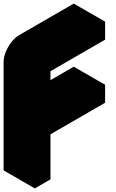

<svg xmlns="http://www.w3.org/2000/svg" viewBox="-63 -995 646 1065"><path d="M130 -550Q130 -577 142 -606.5Q154 -636 174 -661.5Q194 -687 217 -700L520 -875V-775L217 -600V-250Q217 -277 229 -306.5Q241 -336 260.5 -361.5Q280 -387 303 -400L520 -525V-425L217 -250V0L130 50ZM520 -525 303 -400Q280 -387 260.5 -361.5Q241 -336 229 -306.5Q217 -277 217 -250L43 -350Q43 -377 55 -406.5Q67 -436 87 -461.5Q107 -487 130 -500L346 -625ZM520 -875 217 -700Q194 -687 174 -661.5Q154 -636 142 -606.5Q130 -577 130 -550V50L-43 -50V-650Q-43 -677 -31.1 -706.5Q-19.3 -736 0.5 -761.5Q20.3 -787 43 -800L346 -975Z"/></svg>

Font: Nabla Normal
Style: Regular
Weight: 400
Designer: Arthur Reinders Folmer
Version: Version 1.000